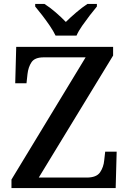

<svg xmlns="http://www.w3.org/2000/svg" viewBox="-20 -951 652 971"><path d="M38 0V-43L413 -661H201Q156 -661 139.5 -636.5Q123 -612 119 -576L114 -530H57L62 -714H552V-670L176 -53H418Q468 -53 486 -79.5Q504 -106 507 -140L512 -184H570L565 0ZM261 -771Q250 -794 232 -820.5Q214 -847 194 -873Q174 -899 158 -918V-931H205Q232 -914 261.5 -888.5Q291 -863 313 -840Q336 -863 366 -888.5Q396 -914 422 -931H470V-918Q454 -899 434 -873Q414 -847 395.5 -820.5Q377 -794 367 -771Z"/></svg>

Font: Noto Serif Hentaigana Medium
Style: Regular
Weight: 500
Designer: Kazuhiro Yamada
Foundry: nipponia
Version: Version 1.000; ttfautohint (v1.8.4.7-5d5b)